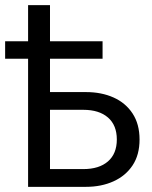

<svg xmlns="http://www.w3.org/2000/svg" viewBox="-29 -725 590 745"><path d="M80 0V-705H165V-367.7H304.5Q364.7 -367.7 411.6 -346.7Q458.5 -325.7 485.5 -284.5Q512.5 -243.3 512.5 -183.6Q512.5 -124.1 485.5 -83.4Q458.5 -42.7 411.4 -21.4Q364.3 0 304.2 0ZM165 -68.9H294.1Q355.7 -68.9 390 -98.8Q424.3 -128.7 424.3 -183.8Q424.3 -239.1 390 -269Q355.7 -298.9 294.1 -298.9H165ZM-9.1 -497V-565H369V-497Z"/></svg>

Font: TikTok Sans Light
Style: Regular
Weight: 300
Version: Version 4.000